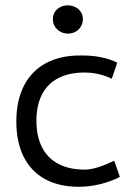

<svg xmlns="http://www.w3.org/2000/svg" viewBox="-20 -698 493 729"><path d="M279.2 11.2Q204.2 11.2 150.9 -18Q97.7 -47.2 69.8 -103Q42 -158.7 42 -236.8Q42 -315.6 70.7 -372Q99.4 -428.5 154.2 -458.1Q209 -487.8 286 -487.3Q325.9 -488.2 362.7 -480.8Q399.4 -473.4 425.2 -460L404.4 -398.8Q381.3 -410.5 353.5 -416.9Q325.6 -423.2 296.5 -422.5Q239 -421.8 199 -400.1Q158.9 -378.4 138.6 -337.7Q118.3 -297 118.3 -239.3Q118.3 -180.2 139.7 -138.5Q161.1 -96.8 202.3 -75.4Q243.5 -54 301.6 -54Q323.9 -54 351.7 -62.7Q379.5 -71.5 413.6 -87.6H413.9L435.1 -26.2Q400 -8.3 359.3 1.5Q318.6 11.2 279.2 11.2ZM237.8 -570.4Q222.3 -570.4 209.2 -577.7Q196 -585 188.4 -597.5Q180.7 -610 180.7 -625.5Q180.7 -640.9 188.4 -652.7Q196.2 -664.6 209 -671.1Q221.8 -677.7 237.1 -677.7Q252.7 -677.7 265.9 -671.1Q279.1 -664.6 286.9 -652.6Q294.7 -640.7 294.7 -625.5Q294.7 -610.2 287.2 -597.5Q279.8 -584.8 266.8 -577.6Q253.8 -570.4 237.8 -570.4Z"/></svg>

Font: DavidDev Light
Style: Regular
Weight: 300
Designer: David.dev
Foundry: David.dev
Version: Version 1.001;FEAKit 1.0